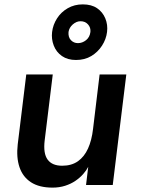

<svg xmlns="http://www.w3.org/2000/svg" viewBox="-20 -845 650 877"><path d="M557 -505 495 0H373L383 -83Q375 -67 360 -50Q345 -33 324.5 -19Q304 -5 277.5 3.5Q251 12 220 12Q159 12 121.5 -12.5Q84 -37 69 -81.5Q54 -126 61 -186L100 -505H221L184 -203Q177 -144 197.5 -116Q218 -88 264 -88Q307 -88 336 -108.5Q365 -129 382 -166.5Q399 -204 405 -256L435 -505ZM327 -571Q289 -571 263 -589Q237 -607 225.5 -637Q214 -667 218 -699Q222 -732 240.5 -761Q259 -790 289.5 -807.5Q320 -825 358 -825Q398 -825 423.5 -807.5Q449 -790 461 -761Q473 -732 469 -699Q465 -666 446 -636.5Q427 -607 397 -589Q367 -571 327 -571ZM336 -648Q356 -648 373 -661.5Q390 -675 393 -699Q395 -719 382 -733.5Q369 -748 348 -748Q329 -748 312.5 -733.5Q296 -719 293 -699Q291 -675 304 -661.5Q317 -648 336 -648Z"/></svg>

Font: Inclusive Sans SemiBold
Style: Italic
Weight: 600
Italic angle: -7°
Designer: Olivia King
Foundry: Olivia King
Version: Version 2.004